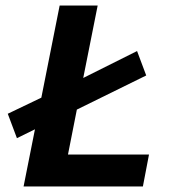

<svg xmlns="http://www.w3.org/2000/svg" viewBox="-20 -672 640 692"><path d="M41 -174 8 -262 129 -320 195 -652H332L280 -391L474 -488L507 -400L257 -277L225 -115H517L495 0H65L106 -206Z"/></svg>

Font: Source Code Pro
Style: Bold Italic
Weight: 700
Italic angle: -11°
Monospace: yes
Designer: Paul D. Hunt, Teo Tuominen
Foundry: Adobe Systems Incorporated
Version: Version 1.050;PS 1.000;hotconv 16.6.51;makeotf.lib2.5.65220